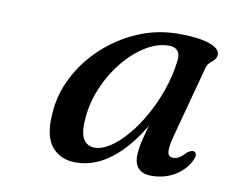

<svg xmlns="http://www.w3.org/2000/svg" viewBox="-54 -779 641 538"><g transform="rotate(10 266.0 -510.5)"><path d="M447.7 -420.9Q440.8 -391.8 443.3 -380Q445.7 -368.1 459.1 -368.1Q468.2 -368.1 476.4 -373.4Q484.5 -378.6 495.1 -390.1Q501.5 -394.1 506.2 -395.8Q510.8 -397.4 514.5 -395.4Q519.1 -393.3 520 -387.4Q520.9 -381.4 516 -371.5Q502.9 -343.4 473.7 -325.6Q444.4 -307.9 406.3 -307.9Q383.5 -307.9 371 -319.9Q358.5 -332 358.5 -355.7Q358.5 -365.5 360.3 -377.8Q362 -390 366.4 -407.8Q370.7 -425.7 378.2 -451.3Q385.7 -476.9 397.5 -512.8L404 -498Q375.7 -436.9 342 -394.5Q308.3 -352.1 270.5 -330Q232.7 -307.9 191.5 -307.9Q148.3 -307.9 123.5 -337.6Q98.7 -367.4 104 -432.3Q107 -486 132.6 -536.3Q158.3 -586.5 201.1 -626.3Q243.9 -666 298.5 -689.5Q353.2 -713 414.5 -713Q454.8 -713 481.1 -707.8Q507.3 -702.5 520 -693.7Q532.7 -684.9 531.7 -673.6Q531.1 -664.5 525.6 -658.9Q520 -653.3 513.8 -648Q507.6 -642.7 504.9 -634.3ZM197.5 -434.8Q193.9 -392.6 204.9 -375.3Q215.9 -357.9 236.5 -357.9Q257 -357.9 280.4 -373Q303.7 -388.1 326.7 -415Q349.7 -441.8 369.6 -477.2Q389.6 -512.6 403.9 -553.5Q418.2 -594.5 423.5 -637.6Q426.1 -656 418.2 -665.8Q410.3 -675.6 393.4 -675.6Q360.4 -675.6 327.2 -655.1Q293.9 -634.7 265.6 -600Q237.3 -565.4 219.1 -522.5Q200.8 -479.6 197.5 -434.8Z"/></g></svg>

Font: Fraunces Wonky
Style: Italic
Weight: 900
Italic angle: -16°
Version: Version 1.000;[b76b70a41]